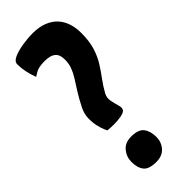

<svg xmlns="http://www.w3.org/2000/svg" viewBox="-239 -737 771 771"><g transform="rotate(-45 147.0 -351.5)"><path d="M81 -222Q81 -222 75.5 -234.5Q70 -247 65.5 -267Q61 -287 61.5 -311Q62 -335 74 -359Q91 -393 107 -418Q123 -443 135.5 -463Q148 -483 155 -502Q162 -521 162 -543Q162 -556 159 -566Q156 -576 148.5 -583Q141 -590 129 -593.5Q117 -597 99 -597Q65 -597 48 -586.5Q31 -576 31 -576Q22 -600 17.5 -622Q13 -644 13 -666Q13 -681 34 -690.5Q55 -700 86 -705Q117 -710 145 -710Q181 -710 207.5 -699.5Q234 -689 251 -670.5Q268 -652 276 -627Q284 -602 284 -573Q284 -526 273.5 -492.5Q263 -459 246.5 -433Q230 -407 212.5 -383.5Q195 -360 180 -333Q171 -316 175 -296Q179 -276 184 -259.5Q189 -243 182 -234Q176 -227 157.5 -223.5Q139 -220 118 -220Q97 -220 81 -222ZM131 7Q90 7 75 -11.5Q60 -30 60 -64Q60 -93 78.5 -115Q97 -137 131 -137Q172 -137 187 -117Q202 -97 202 -64Q202 -35 183.5 -14Q165 7 131 7Z"/></g></svg>

Font: Yanone Kaffeesatz ExtraLight
Style: Bold
Weight: 700
Version: Version 2.003